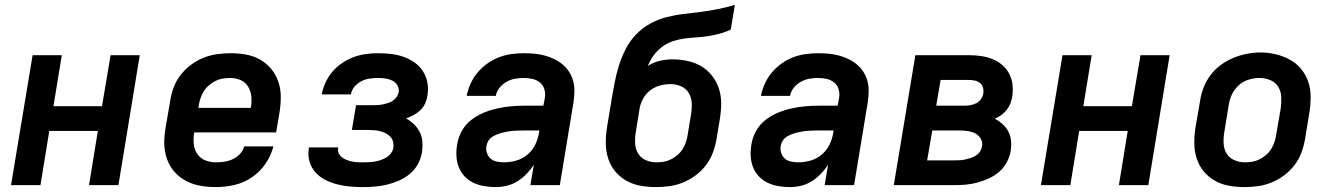

<svg xmlns="http://www.w3.org/2000/svg" viewBox="-20 -755 5440 783"><path d="M25 0 113 -530H232L198 -322H396L431 -530H550L463 0H343L379 -221H181L145 0Z M860 8Q836 8 812 5Q788 2 766 -5.5Q744 -13 725 -25.5Q706 -38 691 -55Q676 -72 666.5 -93Q657 -114 653 -137Q649 -160 650 -184.5Q651 -209 655 -233L674 -343Q678 -371 688 -398Q698 -425 716 -448.5Q734 -472 758 -490Q782 -508 809 -519Q836 -530 864.5 -534Q893 -538 920 -538Q952 -538 983 -532.5Q1014 -527 1040.5 -512Q1067 -497 1086 -474Q1105 -451 1115 -422Q1125 -393 1125 -361Q1125 -329 1120 -297L1106 -215H772Q768 -192 770 -169Q772 -146 784 -128Q796 -110 816.5 -101.5Q837 -93 860 -93Q877 -93 894.5 -95.5Q912 -98 928.5 -105.5Q945 -113 958 -126.5Q971 -140 976 -158H1095Q1085 -120 1062.5 -87Q1040 -54 1006.5 -31.5Q973 -9 935 -0.5Q897 8 860 8ZM789 -315H1003Q1007 -338 1005 -360.5Q1003 -383 992 -401.5Q981 -420 961 -428.5Q941 -437 918 -437Q903 -437 888 -434.5Q873 -432 859 -425Q845 -418 832.5 -407.5Q820 -397 811.5 -383.5Q803 -370 798 -355.5Q793 -341 791 -327Z M1459 8Q1432 8 1405.5 5.5Q1379 3 1354 -3.5Q1329 -10 1306.5 -21.5Q1284 -33 1267 -51.5Q1250 -70 1242.5 -95.5Q1235 -121 1239 -147Q1239 -149 1239.5 -150.5Q1240 -152 1240 -154H1359Q1359 -153 1359 -152.5Q1359 -152 1359 -151Q1357 -140 1361.5 -130Q1366 -120 1374.5 -113.5Q1383 -107 1393 -103Q1403 -99 1414 -96.5Q1425 -94 1436.5 -93.5Q1448 -93 1459 -93Q1471 -93 1483.5 -93.5Q1496 -94 1508 -96Q1520 -98 1532 -102Q1544 -106 1555 -112.5Q1566 -119 1574 -129.5Q1582 -140 1584 -152Q1586 -164 1583 -176.5Q1580 -189 1572 -197.5Q1564 -206 1553 -211.5Q1542 -217 1530.5 -220Q1519 -223 1506.5 -224Q1494 -225 1481 -225H1415L1432 -326H1498Q1508 -326 1519 -326.5Q1530 -327 1540 -329Q1550 -331 1561 -334.5Q1572 -338 1581.5 -344Q1591 -350 1597.5 -359.5Q1604 -369 1606 -379Q1608 -394 1600.5 -407Q1593 -420 1579.5 -426.5Q1566 -433 1551 -435Q1536 -437 1521 -437Q1504 -437 1487 -434.5Q1470 -432 1454 -424Q1438 -416 1426 -402Q1414 -388 1411 -370H1292Q1297 -396 1308 -419.5Q1319 -443 1336 -463Q1353 -483 1375.5 -498Q1398 -513 1422 -522Q1446 -531 1471 -534.5Q1496 -538 1521 -538Q1548 -538 1574.5 -535Q1601 -532 1625 -523.5Q1649 -515 1670 -500.5Q1691 -486 1704.5 -465Q1718 -444 1723 -418Q1728 -392 1723 -365Q1721 -349 1714 -333.5Q1707 -318 1694.5 -306Q1682 -294 1667 -286Q1652 -278 1636 -272Q1654 -262 1668.5 -248Q1683 -234 1692 -216Q1701 -198 1702.5 -177Q1704 -156 1701 -134Q1697 -110 1684.5 -86.5Q1672 -63 1651.5 -46Q1631 -29 1607 -18.5Q1583 -8 1558 -2Q1533 4 1508.5 6Q1484 8 1459 8Z M2001 8Q1978 8 1954.5 4Q1931 0 1911 -9.5Q1891 -19 1875.5 -35Q1860 -51 1851.5 -72Q1843 -93 1841.5 -116.5Q1840 -140 1844 -164Q1848 -192 1862 -218.5Q1876 -245 1899.5 -264Q1923 -283 1950.5 -294.5Q1978 -306 2006.5 -312.5Q2035 -319 2063 -321.5Q2091 -324 2119 -324H2196L2202 -356Q2205 -374 2200 -391Q2195 -408 2182 -418.5Q2169 -429 2152 -433Q2135 -437 2116 -437Q2099 -437 2081 -434Q2063 -431 2046 -421.5Q2029 -412 2017 -397Q2005 -382 2002 -364H1883Q1888 -389 1899 -413.5Q1910 -438 1927.5 -459Q1945 -480 1967.5 -496Q1990 -512 2015 -521.5Q2040 -531 2065.5 -534.5Q2091 -538 2116 -538Q2138 -538 2159.5 -536Q2181 -534 2201.5 -528.5Q2222 -523 2240.5 -514Q2259 -505 2274.5 -492Q2290 -479 2301 -462Q2312 -445 2317.5 -424.5Q2323 -404 2322.5 -382.5Q2322 -361 2319 -339L2263 0H2143L2157 -83Q2144 -63 2127 -45.5Q2110 -28 2090 -15.5Q2070 -3 2047 2.5Q2024 8 2002 8Q2002 8 2002 8Q2002 8 2002 8ZM2036 -93Q2060 -93 2085 -100Q2110 -107 2130.5 -124Q2151 -141 2162.5 -164.5Q2174 -188 2178 -213L2180 -223H2119Q2108 -223 2097 -222.5Q2086 -222 2075 -221.5Q2064 -221 2053 -219Q2042 -217 2031.5 -214.5Q2021 -212 2010 -208Q1999 -204 1989 -198Q1979 -192 1972.5 -182Q1966 -172 1964 -161Q1961 -146 1965.5 -132Q1970 -118 1980.5 -108.5Q1991 -99 2006 -96Q2021 -93 2036 -93Z M2655 8Q2623 8 2592 2.5Q2561 -3 2534.5 -18Q2508 -33 2489 -56Q2470 -79 2460.5 -108Q2451 -137 2450.5 -169Q2450 -201 2455 -233L2469 -318Q2471 -325 2472 -333Q2473 -341 2474 -349Q2480 -383 2486.5 -417.5Q2493 -452 2503.5 -486Q2514 -520 2530.5 -553Q2547 -586 2572.5 -613Q2598 -640 2630.5 -658Q2663 -676 2698 -685Q2733 -694 2768 -698Q2803 -702 2838 -706.5Q2873 -711 2908 -718Q2943 -725 2977 -735L2960 -634Q2938 -624 2914.5 -617.5Q2891 -611 2867 -607.5Q2843 -604 2819.5 -602.5Q2796 -601 2772.5 -598Q2749 -595 2725.5 -587.5Q2702 -580 2681.5 -565Q2661 -550 2646 -529.5Q2631 -509 2622 -486Q2645 -501 2671 -507Q2697 -513 2722 -513Q2753 -513 2783.5 -506.5Q2814 -500 2839.5 -485Q2865 -470 2883.5 -446.5Q2902 -423 2911.5 -394.5Q2921 -366 2921 -334.5Q2921 -303 2916 -272L2902 -187Q2897 -159 2887 -132Q2877 -105 2859 -81.5Q2841 -58 2817 -40Q2793 -22 2766 -11Q2739 0 2711 4Q2683 8 2655 8ZM2657 -93Q2672 -93 2687 -95.5Q2702 -98 2716 -105Q2730 -112 2742.5 -122.5Q2755 -133 2763.5 -146.5Q2772 -160 2777 -174.5Q2782 -189 2784 -203L2798 -288Q2802 -311 2801 -334Q2800 -357 2789 -375.5Q2778 -394 2757.5 -403Q2737 -412 2714 -412Q2692 -412 2670.5 -406Q2649 -400 2631 -386Q2613 -372 2602 -351.5Q2591 -331 2588 -310L2573 -217Q2569 -194 2570 -171Q2571 -148 2582 -129.5Q2593 -111 2613.5 -102Q2634 -93 2657 -93Z M3201 8Q3178 8 3154.5 4Q3131 0 3111 -9.5Q3091 -19 3075.5 -35Q3060 -51 3051.5 -72Q3043 -93 3041.5 -116.5Q3040 -140 3044 -164Q3048 -192 3062 -218.5Q3076 -245 3099.5 -264Q3123 -283 3150.5 -294.5Q3178 -306 3206.5 -312.5Q3235 -319 3263 -321.5Q3291 -324 3319 -324H3396L3402 -356Q3405 -374 3400 -391Q3395 -408 3382 -418.5Q3369 -429 3352 -433Q3335 -437 3316 -437Q3299 -437 3281 -434Q3263 -431 3246 -421.5Q3229 -412 3217 -397Q3205 -382 3202 -364H3083Q3088 -389 3099 -413.5Q3110 -438 3127.5 -459Q3145 -480 3167.5 -496Q3190 -512 3215 -521.5Q3240 -531 3265.5 -534.5Q3291 -538 3316 -538Q3338 -538 3359.5 -536Q3381 -534 3401.5 -528.5Q3422 -523 3440.5 -514Q3459 -505 3474.5 -492Q3490 -479 3501 -462Q3512 -445 3517.5 -424.5Q3523 -404 3522.5 -382.5Q3522 -361 3519 -339L3463 0H3343L3357 -83Q3344 -63 3327 -45.5Q3310 -28 3290 -15.5Q3270 -3 3247 2.5Q3224 8 3202 8Q3202 8 3202 8Q3202 8 3202 8ZM3236 -93Q3260 -93 3285 -100Q3310 -107 3330.5 -124Q3351 -141 3362.5 -164.5Q3374 -188 3378 -213L3380 -223H3319Q3308 -223 3297 -222.5Q3286 -222 3275 -221.5Q3264 -221 3253 -219Q3242 -217 3231.5 -214.5Q3221 -212 3210 -208Q3199 -204 3189 -198Q3179 -192 3172.5 -182Q3166 -172 3164 -161Q3161 -146 3165.5 -132Q3170 -118 3180.5 -108.5Q3191 -99 3206 -96Q3221 -93 3236 -93Z M3625 0 3713 -530H3931Q3956 -530 3980.5 -526.5Q4005 -523 4026.5 -514.5Q4048 -506 4066 -491Q4084 -476 4095 -455.5Q4106 -435 4109 -410.5Q4112 -386 4108 -361Q4106 -347 4100.5 -333Q4095 -319 4085.5 -307Q4076 -295 4063.5 -286Q4051 -277 4037 -271Q4054 -262 4068.5 -249Q4083 -236 4092 -219Q4101 -202 4103 -181.5Q4105 -161 4102 -141Q4098 -117 4086.5 -94.5Q4075 -72 4055.5 -55Q4036 -38 4013 -27.5Q3990 -17 3966 -10.5Q3942 -4 3918.5 -2Q3895 0 3871 0ZM3798 -324H3912Q3924 -324 3936.5 -326Q3949 -328 3961 -334Q3973 -340 3980.5 -351Q3988 -362 3990 -374Q3992 -387 3988.5 -398.5Q3985 -410 3976 -417Q3967 -424 3955 -426.5Q3943 -429 3931 -429H3816ZM3761 -101H3871Q3882 -101 3893.5 -101.5Q3905 -102 3916 -104.5Q3927 -107 3938 -110.5Q3949 -114 3959.5 -120.5Q3970 -127 3976.5 -137Q3983 -147 3985 -158Q3988 -175 3979.5 -189.5Q3971 -204 3957 -211Q3943 -218 3926.5 -220.5Q3910 -223 3893 -223H3782Z M4225 0 4313 -530H4432L4398 -322H4596L4631 -530H4750L4663 0H4543L4579 -221H4381L4345 0Z M5055 8Q5023 8 4992 2.5Q4961 -3 4934.5 -18Q4908 -33 4889 -56Q4870 -79 4860.5 -108Q4851 -137 4850.5 -169Q4850 -201 4855 -233L4874 -343Q4878 -371 4888.5 -398Q4899 -425 4916.5 -448.5Q4934 -472 4958.5 -490Q4983 -508 5010 -519Q5037 -530 5064.5 -535.5Q5092 -541 5121 -541Q5153 -541 5183.5 -533.5Q5214 -526 5240.5 -511.5Q5267 -497 5286 -474Q5305 -451 5315 -422Q5325 -393 5325 -361Q5325 -329 5320 -297L5302 -187Q5297 -159 5287 -132Q5277 -105 5259 -81.5Q5241 -58 5217 -40Q5193 -22 5166 -11Q5139 0 5111 4Q5083 8 5055 8ZM5057 -93Q5072 -93 5087 -95.5Q5102 -98 5116 -105Q5130 -112 5142.5 -122.5Q5155 -133 5163.5 -146.5Q5172 -160 5177 -174.5Q5182 -189 5184 -203L5203 -313Q5206 -337 5205 -360Q5204 -383 5192.5 -401.5Q5181 -420 5160 -428.5Q5139 -437 5116 -437Q5094 -437 5071.5 -430Q5049 -423 5031.5 -407Q5014 -391 5004 -370Q4994 -349 4991 -327L4973 -217Q4969 -194 4970 -171Q4971 -148 4982 -129.5Q4993 -111 5013.5 -102Q5034 -93 5057 -93Z"/></svg>

Font: Iosevka Curly Extended Oblique
Style: Bold
Weight: 700
Width: 7
Italic angle: -9°
Monospace: yes
Designer: Belleve Invis
Foundry: Belleve Invis
Version: Version 11.1.0; ttfautohint (v1.8.3)